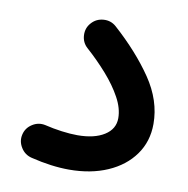

<svg xmlns="http://www.w3.org/2000/svg" viewBox="-61 -492 589 602"><g transform="rotate(10 233.0 -191.0)"><path d="M33.2 -32.7Q38.1 -54.7 57.6 -67.1Q77.1 -79.6 99.6 -74.7Q125.5 -68.4 153.3 -64.7Q181.2 -61 203.6 -61Q257.3 -61 289.1 -81.1Q320.8 -101.1 320.8 -135.7Q320.8 -167 302.2 -200.9Q283.7 -234.9 253.4 -269.3Q223.1 -303.7 188 -335Q170.9 -350.1 169.7 -373.3Q168.5 -396.5 183.6 -413.1Q198.7 -430.2 221.9 -431.9Q245.1 -433.6 262.2 -418.5Q337.9 -350.6 385.3 -281Q432.6 -211.4 432.6 -137.2Q432.6 -81.1 402.3 -38.8Q372.1 3.4 318.8 26.6Q265.6 49.8 196.3 49.8Q140.6 49.8 75.2 33.7Q52.7 28.3 40.5 8.5Q28.3 -11.2 33.2 -32.7Z"/></g></svg>

Font: Mikhak SemiBold
Style: Regular
Weight: 600
Designer: Amin Abedi
Version: Version 3.3